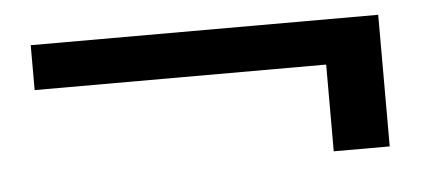

<svg xmlns="http://www.w3.org/2000/svg" viewBox="-30 -481 685 311"><g transform="rotate(-5 312.5 -326.0)"><path d="M28 -433H593V-219H502V-360H28Z"/></g></svg>

Font: Parkinsans Light
Style: Regular
Weight: 400
Version: Version 1.000